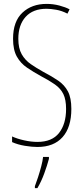

<svg xmlns="http://www.w3.org/2000/svg" viewBox="-20 -744 429 985"><path d="M346 -185Q346 -91 301 -40.5Q256 10 172 10Q144 10 107.5 4Q71 -2 42 -15V-44Q68 -32 104 -24Q140 -16 172 -16Q247 -16 283 -62Q319 -108 319 -185Q319 -233 305 -261.5Q291 -290 262 -310.5Q233 -331 189 -354Q151 -375 118.5 -397Q86 -419 66.5 -453.5Q47 -488 47 -545Q47 -634 95 -679Q143 -724 219 -724Q253 -724 285 -715.5Q317 -707 337 -696L326 -674Q297 -689 268 -694Q239 -699 219 -699Q149 -699 111.5 -657.5Q74 -616 74 -545Q74 -496 91.5 -465.5Q109 -435 138 -415Q167 -395 201 -376Q247 -352 279 -330Q311 -308 328.5 -275Q346 -242 346 -185ZM231 71Q222 105 207 146Q192 187 172 221H159V211Q166 193 175 165.5Q184 138 191.5 109.5Q199 81 201 61H231Z"/></svg>

Font: Noto Sans Sinhala UI ExtraCondensed Thin
Style: Regular
Weight: 100
Width: 2
Designer: Jelle Bosma - Monotype Design Team
Foundry: Monotype Imaging Inc.
Version: Version 2.006; ttfautohint (v1.8.4.7-5d5b)